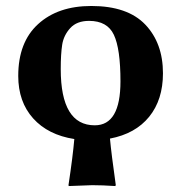

<svg xmlns="http://www.w3.org/2000/svg" viewBox="-20 -459 606 642"><path d="M41 -205.1Q41 -317.9 107.4 -378.4Q173.8 -439 285.2 -439Q406.2 -439 465.6 -377Q524.9 -314.9 524.9 -213.9Q524.9 -125.5 478.8 -68.6Q432.6 -11.7 347.7 4.4Q352.1 53.2 367.2 160.2L365.2 163.1Q322.3 160.2 288.1 160.2L210 163.1L209 160.2Q223.6 63 228.5 5.9Q140.6 -7.8 90.8 -63.2Q41 -118.7 41 -205.1ZM277.8 -389.2Q236.8 -389.2 214.8 -365Q192.9 -340.8 188 -309.8Q183.1 -278.8 183.1 -228Q183.1 -40 296.9 -40Q382.8 -40 382.8 -187Q382.8 -295.9 360.8 -342.5Q338.9 -389.2 277.8 -389.2Z"/></svg>

Font: Linux Biolinum
Style: Bold
Weight: 700
Designer: Philipp H. Poll
Foundry: Philipp H. Poll
Version: Version 1.3.2 ; ttfautohint (v0.9)